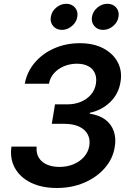

<svg xmlns="http://www.w3.org/2000/svg" viewBox="-20 -961 672 992"><path d="M273.9 10.3Q195.8 10.3 139.9 -17.1Q84 -44.4 57.1 -92.8Q30.3 -141.1 39.1 -203.6H169.4Q166 -171.4 179.7 -147.7Q193.4 -124 221.2 -111.3Q249 -98.6 287.1 -98.6Q326.7 -98.6 359.6 -112.3Q392.6 -126 414.3 -150.6Q436 -175.3 441.4 -207.5Q446.8 -241.2 433.1 -266.8Q419.4 -292.5 388.7 -306.9Q357.9 -321.3 311.5 -321.3H247.6L264.2 -421.9H328.6Q366.7 -421.9 397.9 -435.1Q429.2 -448.2 449.7 -471.9Q470.2 -495.6 475.6 -528.3Q480.5 -559.6 470.2 -582.8Q460 -606 436.3 -618.9Q412.6 -631.8 377.4 -631.8Q342.8 -631.8 312 -619.4Q281.2 -606.9 260 -583.7Q238.8 -560.5 232.9 -528.3H107.9Q119.6 -590.3 159.7 -637.5Q199.7 -684.6 260.3 -711.2Q320.8 -737.8 392.1 -737.8Q464.4 -737.8 514.9 -710.7Q565.4 -683.6 588.9 -638.2Q612.3 -592.8 602.5 -537.1Q592.8 -475.6 549.3 -433.6Q505.9 -391.6 444.3 -378.4L443.8 -373.5Q493.7 -366.2 524.7 -342.5Q555.7 -318.8 568.1 -282.5Q580.6 -246.1 572.8 -201.2Q563 -140.1 521 -92.3Q479 -44.4 415 -17.1Q351.1 10.3 273.9 10.3ZM512.7 -806.6Q483.9 -806.6 467.3 -826.4Q450.7 -846.2 455.1 -874Q460 -902.3 483.2 -921.9Q506.3 -941.4 535.2 -941.4Q563.5 -941.4 580.3 -921.9Q597.2 -902.3 592.3 -874Q587.9 -846.2 564.5 -826.4Q541 -806.6 512.7 -806.6ZM299.8 -806.6Q271.5 -806.6 254.6 -826.4Q237.8 -846.2 242.7 -874Q247.1 -902.3 270.5 -921.9Q293.9 -941.4 322.3 -941.4Q350.6 -941.4 367.4 -921.9Q384.3 -902.3 379.4 -874Q375 -846.2 351.6 -826.4Q328.1 -806.6 299.8 -806.6Z"/></svg>

Font: Inter 17pt SemiBold
Style: Italic
Weight: 600
Italic angle: -9.3988°
Version: Version 4.001;git-66647c0bb